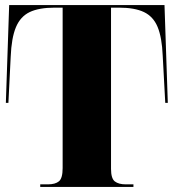

<svg xmlns="http://www.w3.org/2000/svg" viewBox="-20 -734 681 754"><path d="M138 0V-10H168Q197 -10 211.5 -22Q226 -34 226 -74V-704H195Q133 -704 96.5 -686.5Q60 -669 42.5 -627Q25 -585 22 -511L13 -330H3L16 -714H626L639 -330H629L619 -515Q616 -587 599 -628Q582 -669 545.5 -686.5Q509 -704 447 -704H416V-71Q416 -33 431 -21.5Q446 -10 474 -10H504V0Z"/></svg>

Font: Noto Serif Display SemiCondensed Black
Style: Regular
Weight: 900
Width: 4
Designer: Monotype Design Team
Foundry: Monotype Imaging Inc.
Version: Version 2.009